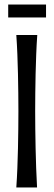

<svg xmlns="http://www.w3.org/2000/svg" viewBox="-20 -825 236 845"><path d="M144 -670.9Q141.1 -629.4 139.4 -585.9Q137.7 -542.5 136.7 -499.5Q135.7 -456.5 135.3 -415Q134.8 -373.5 134.8 -335.9Q134.8 -298.3 135.3 -256.8Q135.7 -215.3 136.7 -172.1Q137.7 -128.9 139.2 -85.2Q140.6 -41.5 143.1 0H51.8Q54.7 -41.5 56.4 -85.2Q58.1 -128.9 59.1 -172.1Q60.1 -215.3 60.5 -256.8Q61 -298.3 61 -335.9Q61 -373.5 60.5 -415Q60.1 -456.5 59.1 -499.5Q58.1 -542.5 56.4 -585.9Q54.7 -629.4 51.8 -670.9ZM16.1 -748V-805.2H182.6V-748Z"/></svg>

Font: Crushed
Style: Regular
Weight: 400
Width: 3
Designer: Astigmatic (AOETI)
Foundry: Astigmatic (AOETI)
Version: Version 001.001